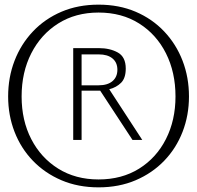

<svg xmlns="http://www.w3.org/2000/svg" viewBox="-20 -798 848 826"><path d="M404 8Q316 8 244.5 -22.5Q173 -53 121.5 -106.5Q70 -160 42.5 -231Q15 -302 15 -383Q15 -465 42.5 -536.5Q70 -608 121.5 -662.5Q173 -717 244.5 -747.5Q316 -778 404 -778Q492 -778 563.5 -747.5Q635 -717 686.5 -662.5Q738 -608 765.5 -536.5Q793 -465 793 -383Q793 -302 765.5 -231Q738 -160 686.5 -106.5Q635 -53 563.5 -22.5Q492 8 404 8ZM404 -26Q504 -26 578.5 -72.5Q653 -119 694 -200Q735 -281 735 -383Q735 -487 694 -568.5Q653 -650 578.5 -697Q504 -744 404 -744Q305 -744 230.5 -697Q156 -650 114.5 -568.5Q73 -487 73 -383Q73 -280 114.5 -199.5Q156 -119 230.5 -72.5Q305 -26 404 -26ZM295 -196V-591H405Q453 -591 487 -572Q521 -553 521 -503Q521 -462 501 -442Q481 -422 450 -414L592 -196H550L411 -408H331V-196ZM331 -431H404Q443 -431 464 -449Q485 -467 485 -498Q485 -529 464 -546.5Q443 -564 405 -564H331Z"/></svg>

Font: Panamera
Style: Regular
Weight: 400
Designer: Bastien Sozeau
Foundry: NBR — Bastien Sozeau
Version: Version 3.002; ttfautohint (v1.8.4.7-5d5b);gftools[0.9.33]